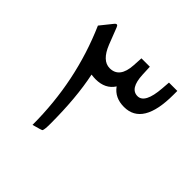

<svg xmlns="http://www.w3.org/2000/svg" viewBox="-169 -816 970 970"><g transform="rotate(45 316.0 -331.0)"><path d="M223.6 -391.6Q252.4 -254.9 252.4 -68.4Q252.4 -27.8 247.1 -18.1Q245.1 -15.1 192.4 -1Q192.4 -312.5 71.3 -589.4L123 -653.8Q137.2 -670.9 145 -648.9Q159.7 -609.4 179.2 -561Q211.9 -479 265.6 -479Q335 -479 340.8 -575.7L343.8 -627.9H403.8L406.2 -573.2Q410.6 -478.5 464.8 -478.5Q516.6 -478.5 525.4 -594.7L528.8 -639.6H588.4V-611.8Q588.4 -391.6 455.1 -391.6Q389.2 -391.6 355.5 -439Q323.7 -389.2 254.9 -389.2Q240.7 -389.2 223.6 -391.6Z"/></g></svg>

Font: Sahel FD
Style: FD
Weight: 400
Foundry: Saber Rastikerdar (saber.rastikerdar@gmail.com)
Version: Version 3.3.1